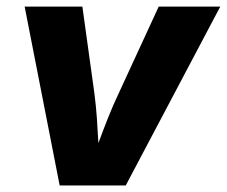

<svg xmlns="http://www.w3.org/2000/svg" viewBox="-20 -566 692 586"><path d="M162.1 0 55.2 -545.9H231.4L268.1 -281.2Q272.9 -244.1 275.6 -206.5Q278.3 -168.9 280.3 -129.4Q294.9 -168.9 309.8 -206.5Q324.7 -244.1 342.3 -281.2L464.4 -545.9H652.3L363.8 0Z"/></svg>

Font: Inter Extra Bold
Style: Italic
Weight: 800
Italic angle: -9.39999°
Designer: Rasmus Andersson
Foundry: rsms
Version: Version 4.000;git-3c8e0fc